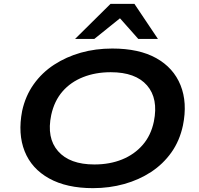

<svg xmlns="http://www.w3.org/2000/svg" viewBox="-20 -967 1031 997"><path d="M463 10Q326 10 235 -40.5Q144 -91 108 -181.5Q72 -272 95 -391Q112 -469 155 -529.5Q198 -590 261 -631Q324 -672 400 -693.5Q476 -715 563 -715Q702 -715 791.5 -665Q881 -615 917.5 -524.5Q954 -434 930 -316Q913 -236 870 -175.5Q827 -115 764.5 -74Q702 -33 625 -11.5Q548 10 463 10ZM470 -113Q550 -113 614 -139Q678 -165 721 -214.5Q764 -264 779 -336Q803 -455 743.5 -523.5Q684 -592 555 -592Q476 -592 411.5 -566.5Q347 -541 304.5 -492Q262 -443 246 -370Q221 -251 281.5 -182Q342 -113 470 -113ZM370 -765 554 -947H678L800 -765H698L603 -872L470 -765Z"/></svg>

Font: Nunito Sans 10pt Expanded
Style: Bold Italic
Weight: 700
Width: 7
Italic angle: -9°
Designer: Vernon Adams
Foundry: Vernon Adams
Version: Version 3.101;gftools[0.9.27]